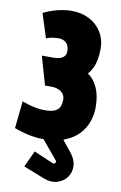

<svg xmlns="http://www.w3.org/2000/svg" viewBox="-102 -766 664 1056"><g transform="rotate(10 230.5 -238.0)"><path d="M91 -439 137 -280H172Q190 -280 204.5 -275.5Q219 -271 229 -263Q239 -255 244 -244.5Q249 -234 249 -221Q249 -195 240.5 -178.5Q232 -162 212.5 -154Q193 -146 159 -146Q136 -146 113 -150Q90 -154 71.5 -159.5Q53 -165 42 -169Q31 -173 31 -173L15 -21Q15 -21 28.5 -16Q42 -11 65 -4.5Q88 2 117 7Q146 12 176 12Q246 12 295 -7Q344 -26 374 -57.5Q404 -89 418 -128.5Q432 -168 432 -210Q432 -275 412 -319Q392 -363 358 -386Q373 -403 383 -424Q393 -445 398 -472Q403 -499 403 -531Q403 -584 378 -624.5Q353 -665 309.5 -687.5Q266 -710 211 -710Q187 -710 160 -705.5Q133 -701 105.5 -692Q78 -683 54 -671L97 -536Q105 -540 117 -543Q129 -546 142 -547.5Q155 -549 164 -549Q179 -549 190 -545Q201 -541 209 -533Q217 -525 221 -513.5Q225 -502 225 -487Q225 -470 216.5 -459.5Q208 -449 193 -444Q178 -439 158 -439ZM170 -9V0L266 115Q270 119 269 124.5Q268 130 263.5 133Q259 136 252 133L144 87L102 178L219 224Q260 240 294.5 230Q329 220 349 193Q369 166 368 130Q367 94 338 58L290 -1V-9Z"/></g></svg>

Font: Advent Pro Black
Style: Regular
Weight: 900
Version: Version 3.000